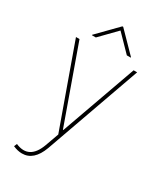

<svg xmlns="http://www.w3.org/2000/svg" viewBox="-231 -833 985 1143"><g transform="rotate(30 261.5 -261.5)"><path d="M117.9 215.9Q89.5 215.9 56.8 201.7L65.3 181.8Q171.5 227.3 217.3 100.9L250 9.9L51.1 -545.5H75.3L259.9 -28.4H262.8L447.4 -545.5H471.6L238.6 109.4Q199.2 216.6 117.9 215.9ZM154.8 -602.3 261.4 -711.6 367.9 -602.3H394.9V-605.1L264.2 -738.6H258.5L127.8 -605.1V-602.3Z"/></g></svg>

Font: Inter UI Thin
Style: Regular
Weight: 100
Designer: Rasmus Andersson
Foundry: rsms
Version: 3.2;8d6f07862